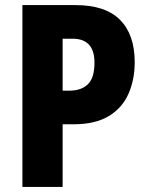

<svg xmlns="http://www.w3.org/2000/svg" viewBox="-20 -734 582 754"><path d="M276 -714Q394 -714 451.5 -656Q509 -598 509 -490Q509 -421 484.5 -365.5Q460 -310 407 -278Q354 -246 269 -246H226V0H68V-714ZM265 -582H226V-378H253Q299 -378 325 -403Q351 -428 351 -488Q351 -582 265 -582Z"/></svg>

Font: Noto Sans Devanagari Condensed ExtraBold
Style: Regular
Weight: 800
Width: 3
Designer: Jelle Bosma - Monotype Design Team
Foundry: Monotype Imaging Inc.
Version: Version 2.004; ttfautohint (v1.8.4.7-5d5b)